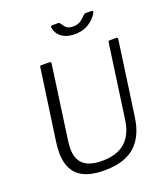

<svg xmlns="http://www.w3.org/2000/svg" viewBox="-169 -1070 1044 1198"><g transform="rotate(-20 353.0 -471.5)"><path d="M608 -238Q596 -153 559.5 -97.5Q523 -42 462.5 -16Q402 10 317 10Q200 10 144 -40Q88 -90 88 -191Q88 -206 89.5 -223Q91 -240 93 -258L160 -731Q161 -738 163 -740Q165 -742 170 -742H224Q230 -742 233 -738.5Q236 -735 234 -728L165 -234Q164 -222 163 -211.5Q162 -201 162 -191Q162 -119 202.5 -85Q243 -51 324 -51Q388 -51 434 -71.5Q480 -92 508 -134.5Q536 -177 545 -241L614 -733Q615 -739 617 -740.5Q619 -742 623 -742H668Q674 -742 676 -738.5Q678 -735 677 -729L608 -238ZM580 -953Q586 -953 588.5 -949.5Q591 -946 587 -939Q578 -920 557 -899.5Q536 -879 506 -865.5Q476 -852 435 -852Q395 -852 367.5 -865Q340 -878 325.5 -899Q311 -920 309 -944Q309 -947 311 -950Q313 -953 318 -953H360Q366 -953 367.5 -950Q369 -947 373 -942Q379 -936 385.5 -925.5Q392 -915 405 -908Q418 -901 440 -901Q474 -901 494.5 -917Q515 -933 529 -948Q532 -952 535 -952.5Q538 -953 541 -953Z"/></g></svg>

Font: Libre Franklin Thin Light
Style: Italic
Weight: 300
Italic angle: -8°
Version: Version 3.000